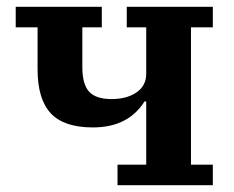

<svg xmlns="http://www.w3.org/2000/svg" viewBox="-20 -542 684 562"><path d="M324 -60H408V-245H403Q355 -169 252 -169Q167 -169 128.5 -210.5Q90 -252 90 -339V-462H26V-522H278V-462H221V-346Q221 -295 241 -273.5Q261 -252 306 -252Q351 -252 379.5 -271.5Q408 -291 408 -326V-462H351V-522H603V-462H539V-60H603V0H324Z"/></svg>

Font: IBM Plex Serif SmBld
Style: Regular
Weight: 600
Designer: Mike Abbink, Paul van der Laan, Pieter van Rosmalen
Foundry: Bold Monday
Version: Version 3.001